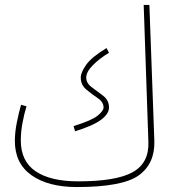

<svg xmlns="http://www.w3.org/2000/svg" viewBox="-20 -734 688 775"><path d="M420 -300Q420 -329 397 -347Q374 -365 351 -381.5Q328 -398 328 -421Q328 -444 355.5 -471.5Q383 -499 420 -521L410 -540Q349 -503 327.5 -472Q306 -441 306 -421Q306 -391 329 -372Q352 -353 375 -337.5Q398 -322 398 -300Q398 -287 374.5 -267.5Q351 -248 277 -225L283 -204Q357 -227 388.5 -251Q420 -275 420 -300ZM290 21Q475 21 540.5 -26.5Q606 -74 603 -166L583 -714H560L579 -161Q582 -76 515.5 -39Q449 -2 296 -2Q184 -2 124 -42.5Q64 -83 64 -167Q64 -202 71 -239Q78 -276 87 -305L65 -311Q56 -280 48 -240Q40 -200 40 -165Q40 -74 107.5 -26.5Q175 21 290 21Z"/></svg>

Font: Noto Sans Arabic Condensed Thin
Style: Regular
Weight: 250
Width: 3
Designer: Nadine Chahine
Foundry: Monotype Imaging Inc.
Version: 1.001